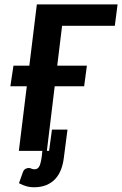

<svg xmlns="http://www.w3.org/2000/svg" viewBox="-20 -668 540 850"><path d="M167.5 0H63.5L98.6 -286.1H25.9L39.6 -377.4H109.9L143.1 -648.4H500.5L488.3 -553.7H254.9L233.4 -377.4H364.7L352.5 -286.1H222.2L187.5 0H197.3L210 -94.2H278.8L262.7 29.8Q259.3 58.6 250 82.8Q240.7 106.9 224.6 124.3Q208.5 141.6 184.8 151.4Q161.1 161.1 129.4 161.1Q112.3 161.1 97.2 156.7Q82 152.3 64 143.1L80.1 97.7Q84.5 84 92.3 79.8Q100.1 75.7 106.9 75.7Q113.3 75.7 119.1 78.6Q125 81.5 133.3 81.5Q148.4 81.5 155.3 65.7Q162.1 49.8 165.5 19.5Z"/></svg>

Font: Carlito
Style: Bold Italic
Weight: 700
Italic angle: -7°
Designer: Lukasz Dziedzic
Foundry: tyPoland Lukasz Dziedzic
Version: Version 1.104